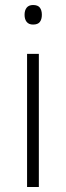

<svg xmlns="http://www.w3.org/2000/svg" viewBox="-20 -746 264 766"><path d="M135 -531V0H88V-531ZM112 -726Q131 -726 139 -715.5Q147 -705 147 -687Q147 -669 139 -658.5Q131 -648 112 -648Q95 -648 86.5 -658.5Q78 -669 78 -687Q78 -705 86.5 -715.5Q95 -726 112 -726Z"/></svg>

Font: Noto Sans Oriya ExtraLight
Style: Regular
Weight: 250
Version: Version 2.003